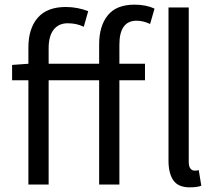

<svg xmlns="http://www.w3.org/2000/svg" viewBox="-20 -793 927 825"><path d="M32 -448V-514L102 -519V-589Q102 -670 142 -716.5Q182 -763 263 -763Q289 -763 314 -758Q339 -753 359 -745L340 -678Q323 -686 306.5 -689.5Q290 -693 271 -693Q232 -693 210.5 -665.5Q189 -638 189 -586V-519H406V-602Q406 -681 443 -727Q480 -773 558 -773Q607 -773 644 -756L625 -690Q595 -704 567 -704Q493 -704 493 -601V-519H603V-448H493V0H406V-448H189V0H102V-448ZM791 -761V-98Q791 -78 798 -69Q805 -60 815 -60Q818 -60 822 -60Q826 -60 834 -62L845 5Q828 12 795 12Q746 12 725 -18Q704 -48 704 -103V-761Z"/></svg>

Font: Kinto Sans
Style: Regular
Weight: 400
Designer: Authors: Ryoko NISHIZUKA  (kana & ideographs); Paul D. Hunt (Latin, Greek & Cyrillic); Wenlong ZHANG  (bopomofo); Sandol
Foundry: Adobe Systems Incorporated, ookami Inc.
Version: Version 0.001